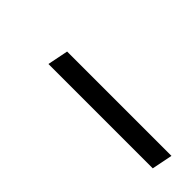

<svg xmlns="http://www.w3.org/2000/svg" viewBox="38 -512 523 523"><g transform="rotate(45 300.0 -250.0)"><path d="M158 -280 146 -220H548L560 -280Z"/></g></svg>

Font: LT Wave Mono Light
Style: Italic
Weight: 300
Designer: Daniel Lyons
Version: Version 2.5 (Glyphs App)